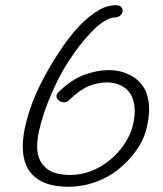

<svg xmlns="http://www.w3.org/2000/svg" viewBox="-20 -663 625 734"><path d="M239 51Q175 50 137 29.5Q99 9 82 -27Q67 -59 67 -102Q67 -133 74 -168.5Q81 -204 94 -243Q110 -292 137.5 -346.5Q165 -401 199 -453Q219 -485 241.5 -514.5Q264 -544 287 -568Q319 -600 353 -621.5Q387 -643 423 -643Q437 -643 443 -636.5Q449 -630 449 -622Q449 -613 440.5 -604.5Q432 -596 417 -596Q402 -596 378 -581.5Q354 -567 330 -541Q286 -496 245 -433Q214 -386 189.5 -333Q165 -280 149 -233Q137 -197 129.5 -164Q122 -131 122 -103Q122 -71 134 -48Q147 -23 173 -9Q199 5 245 6Q289 6 327 -8.5Q365 -23 396 -48Q429 -74 452.5 -108Q476 -142 486 -176Q495 -211 495 -238Q495 -252 493 -263Q491 -274 488 -284Q477 -316 450 -332Q423 -348 389 -348Q355 -348 320 -334Q285 -320 244 -280Q236 -272 225 -272Q214 -272 205 -279Q196 -286 196 -295Q196 -303 203 -310Q251 -358 301 -376.5Q351 -395 395 -395Q446 -395 486 -371Q526 -347 542 -303H541Q550 -278 550 -246Q550 -230 547.5 -211Q545 -192 540 -171Q530 -129 501 -88Q472 -47 432 -15Q393 16 343.5 33.5Q294 51 239 51Z"/></svg>

Font: Grape Nuts
Style: Regular
Weight: 400
Designer: Robert E. Leuschke
Foundry: Robert E. Leuschke
Version: Version 1.010; ttfautohint (v1.8.3)